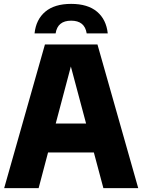

<svg xmlns="http://www.w3.org/2000/svg" viewBox="-20 -969 734 989"><path d="M1.5 0 211.5 -740H482L692 0H512.5L463.5 -183.5H227.5L179 0ZM267 -332.5H423.5L345 -626.5ZM158 -797Q165.5 -868.5 213.2 -908.8Q261 -949 346.5 -949Q432 -949 479.8 -908.8Q527.5 -868.5 535 -797H426.5Q416.5 -862.5 346.5 -862.5Q276.5 -862.5 266.5 -797Z"/></svg>

Font: Encode Sans SmCnd XBd
Style: Regular
Weight: 800
Width: 4
Designer: Multiple Designers
Foundry: Impallari Type
Version: Version 3.002; ttfautohint (v1.8.3) -l 8 -r 50 -G 200 -x 14 